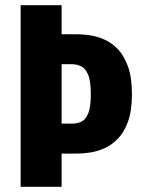

<svg xmlns="http://www.w3.org/2000/svg" viewBox="-20 -720 590 740"><path d="M59.5 0V-700H217.5V-588H276Q296 -588 323.2 -584.5Q350.5 -581 379.2 -569Q408 -557 432.8 -532Q457.5 -507 473 -464.5Q488.5 -422 488.5 -357Q488.5 -293.5 473.5 -251.8Q458.5 -210 434 -185Q409.5 -160 380.8 -147.8Q352 -135.5 324.5 -131.8Q297 -128 276 -128H217.5V0ZM217.5 -243.5H258.5Q275.5 -243.5 292 -250.2Q308.5 -257 319.2 -281Q330 -305 330 -357Q330 -408.5 319.2 -433Q308.5 -457.5 292 -465Q275.5 -472.5 258.5 -472.5H217.5Z"/></svg>

Font: Trispace SemiCondensed
Style: Bold
Weight: 700
Width: 4
Designer: Tyler Finck
Foundry: Etcetera Type Company
Version: Version 1.210; ttfautohint (v1.8.3)